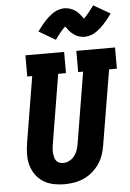

<svg xmlns="http://www.w3.org/2000/svg" viewBox="-64 -1028 734 1082"><g transform="rotate(-5 303.5 -487.0)"><path d="M256 8Q224 8 193.5 1.5Q163 -5 137.5 -21Q112 -37 94.5 -61.5Q77 -86 68.5 -115Q60 -144 60.5 -176Q61 -208 66 -240L128 -615H100V-735H319V-615H275L210 -221Q208 -209 207 -197Q206 -185 207 -173.5Q208 -162 210.5 -150.5Q213 -139 219.5 -130Q226 -121 236.5 -116.5Q247 -112 259 -112Q277 -112 294 -120.5Q311 -129 322.5 -143.5Q334 -158 340 -175Q346 -192 349 -209L416 -615H388V-735H607V-615H563L492 -190Q488 -163 478.5 -136Q469 -109 452.5 -85.5Q436 -62 413.5 -43Q391 -24 364.5 -12.5Q338 -1 310.5 3.5Q283 8 256 8ZM279 -807 185 -862Q194 -875 203 -886.5Q212 -898 220 -907.5Q228 -917 236.5 -925.5Q245 -934 253 -941Q261 -948 272 -956Q283 -964 294 -969Q305 -974 317.5 -977Q330 -980 342 -980Q347 -980 353 -979Q359 -978 364.5 -977Q370 -976 375.5 -974Q381 -972 386 -970Q391 -968 395.5 -965Q400 -962 404 -959.5Q408 -957 413 -952.5Q418 -948 421.5 -944Q425 -940 428.5 -936Q432 -932 434.5 -928.5Q437 -925 440 -921Q443 -917 446 -912Q454 -919 459.5 -925Q465 -931 472 -939.5Q479 -948 487 -958.5Q495 -969 505 -982L599 -928Q590 -915 581 -903.5Q572 -892 563.5 -882.5Q555 -873 547 -864.5Q539 -856 531 -849Q523 -842 512 -834Q501 -826 490 -821Q479 -816 466.5 -813Q454 -810 442 -810Q436 -810 430.5 -810.5Q425 -811 419.5 -812.5Q414 -814 408.5 -815.5Q403 -817 398 -819.5Q393 -822 388.5 -825Q384 -828 380 -830.5Q376 -833 371 -837.5Q366 -842 362 -846Q358 -850 355 -854Q352 -858 349.5 -861.5Q347 -865 343.5 -869.5Q340 -874 337 -877Q330 -870 324.5 -864.5Q319 -859 312 -850.5Q305 -842 296.5 -831.5Q288 -821 279 -807Z"/></g></svg>

Font: Iosevka Slab HvExObl
Style: Regular
Weight: 900
Width: 7
Italic angle: -9°
Monospace: yes
Designer: Belleve Invis
Foundry: Belleve Invis
Version: Version 11.1.1; ttfautohint (v1.8.3)